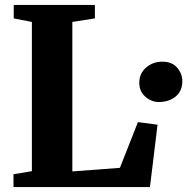

<svg xmlns="http://www.w3.org/2000/svg" viewBox="-20 -763 766 783"><path d="M35 0V-52.5L110 -65V-673.5L36 -688V-743H367V-688L275 -673.5V-64L469 -78.5L542.5 -265L622.5 -254.5L591.5 0ZM627.5 -347Q597 -347 572.5 -368.8Q548 -390.5 548 -425Q548 -463.5 575.8 -487.5Q603.5 -511.5 642 -511.5Q681.5 -511.5 702.5 -487Q723.5 -462.5 723.5 -432Q723.5 -392 696.5 -369.5Q669.5 -347 627.5 -347Z"/></svg>

Font: Merriweather 48pt ExtraBold
Style: Regular
Weight: 800
Version: Version 2.100